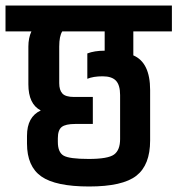

<svg xmlns="http://www.w3.org/2000/svg" viewBox="-54 -683 644 697"><path d="M263 -397V-489Q289 -499 326 -499V-569H172Q161 -552 161 -514V-381Q161 -356 172.5 -343.5Q184 -331 215 -331H283V-233H219Q184 -233 170 -222Q156 -211 156 -181V-168Q156 -130 177 -118Q198 -106 268 -106Q338 -106 360 -122Q382 -138 382 -178V-338Q382 -374 367 -390Q352 -406 318.5 -406Q285 -406 263 -397ZM49 -514Q49 -545 60 -569H-34V-663H570V-569H430V-482Q491 -456 491 -356V-173Q491 -84 441 -45Q391 -6 269.5 -6Q148 -6 96 -42.5Q44 -79 44 -162V-190Q44 -259 94 -282Q49 -305 49 -377Z"/></svg>

Font: Khand Semibold
Style: Regular
Weight: 600
Designer: Devanagari: Sanchit Sawaria, Jyotish Sonowal; Latin: Satya Rajpurohit
Foundry: Indian Type Foundry
Version: Version 1.100;PS 1.0;hotconv 1.0.78;makeotf.lib2.5.61930; tt